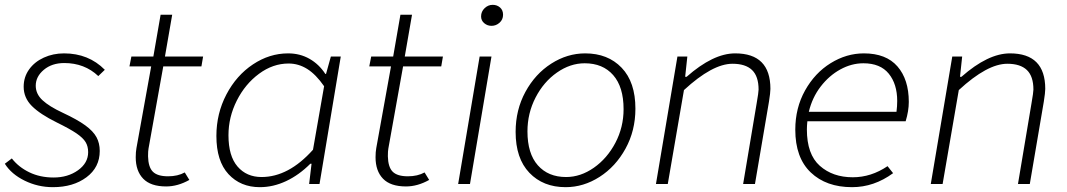

<svg xmlns="http://www.w3.org/2000/svg" viewBox="-22 -762 4418 795"><path d="M-2 -84 27 -106Q55 -70 99.5 -48.5Q144 -27 200 -27Q259 -27 301 -57Q343 -87 343 -132Q343 -156 332.5 -173.5Q322 -191 295 -209.5Q268 -228 213 -255Q144 -289 110 -323Q76 -357 76 -403Q76 -443 98.5 -474.5Q121 -506 159.5 -523.5Q198 -541 243 -541Q345 -541 412 -473L385 -447Q328 -501 244 -501Q193 -501 159.5 -473Q126 -445 126 -407Q126 -373 154 -347Q182 -321 238 -295Q298 -267 331 -243Q364 -219 377.5 -194Q391 -169 391 -137Q391 -69 336 -28Q281 13 197 13Q135 13 80 -14Q25 -41 -2 -84Z M540 -111Q540 -133 543 -149L604 -487H514L522 -528H613L643 -701H691L661 -528H819L812 -487H654L593 -147Q591 -137 591 -115Q592 -70 611 -51Q630 -32 674 -32Q714 -32 743 -48L762 -17Q714 10 666 10Q602 10 571 -22Q540 -54 540 -111Z M874 -199Q874 -292 915.5 -371Q957 -450 1025.5 -495.5Q1094 -541 1171 -541Q1220 -541 1259.5 -518.5Q1299 -496 1325 -456H1328L1348 -528H1389L1301 0H1258L1268 -84H1263Q1216 -37 1162.5 -12Q1109 13 1054 13Q974 13 924 -41Q874 -95 874 -199ZM1274 -142 1320 -405Q1286 -454 1250 -476.5Q1214 -499 1173 -499Q1108 -499 1050.5 -456.5Q993 -414 958.5 -345.5Q924 -277 924 -202Q924 -116 961.5 -72.5Q999 -29 1061 -29Q1173 -29 1274 -142Z M1533 -111Q1533 -133 1536 -149L1597 -487H1507L1515 -528H1606L1636 -701H1684L1654 -528H1812L1805 -487H1647L1586 -147Q1584 -137 1584 -115Q1585 -70 1604 -51Q1623 -32 1667 -32Q1707 -32 1736 -48L1755 -17Q1707 10 1659 10Q1595 10 1564 -22Q1533 -54 1533 -111Z M1964 -528H2013L1924 0H1875ZM1970 -694Q1970 -714 1984.5 -728Q1999 -742 2018 -742Q2036 -742 2048.5 -731Q2061 -720 2061 -701Q2061 -681 2046.5 -668Q2032 -655 2013 -655Q1996 -655 1983 -666Q1970 -677 1970 -694Z M2113 -216Q2113 -307 2153.5 -381.5Q2194 -456 2260.5 -498.5Q2327 -541 2401 -541Q2495 -541 2552 -481.5Q2609 -422 2609 -312Q2609 -221 2568 -146.5Q2527 -72 2460.5 -29.5Q2394 13 2320 13Q2227 13 2170 -46.5Q2113 -106 2113 -216ZM2560 -310Q2560 -402 2517 -451Q2474 -500 2399 -500Q2339 -500 2284 -461.5Q2229 -423 2195.5 -358Q2162 -293 2162 -218Q2162 -126 2205 -77.5Q2248 -29 2322 -29Q2382 -29 2437 -67.5Q2492 -106 2526 -170.5Q2560 -235 2560 -310Z M2783 -528H2824L2815 -444H2821Q2931 -541 3022 -541Q3168 -541 3168 -394Q3168 -379 3162 -341L3104 0H3055L3111 -334Q3119 -380 3119 -391Q3119 -446 3092 -472Q3065 -498 3011 -498Q2928 -498 2810 -389L2743 0H2694Z M3271 -225Q3271 -315 3311.5 -387.5Q3352 -460 3417.5 -500.5Q3483 -541 3555 -541Q3647 -541 3694 -487Q3741 -433 3741 -340Q3741 -303 3728 -260H3321Q3319 -240 3319 -226Q3319 -123 3372.5 -75.5Q3426 -28 3509 -28Q3585 -28 3653 -74L3676 -45Q3597 13 3506 13Q3399 13 3335 -48Q3271 -109 3271 -225ZM3690 -299Q3693 -322 3693 -344Q3693 -414 3658 -457Q3623 -500 3553 -500Q3504 -500 3457.5 -474.5Q3411 -449 3376 -403.5Q3341 -358 3327 -299Z M3921 -528H3962L3953 -444H3959Q4069 -541 4160 -541Q4306 -541 4306 -394Q4306 -379 4300 -341L4242 0H4193L4249 -334Q4257 -380 4257 -391Q4257 -446 4230 -472Q4203 -498 4149 -498Q4066 -498 3948 -389L3881 0H3832Z"/></svg>

Font: Nebula Sans Light
Style: Regular
Weight: 300
Italic angle: -9°
Designer: Paul D. Hunt for Adobe (as Source Sans)
Foundry: Nebula Entertainment & Broadcasting LLC
Version: Version 1.010